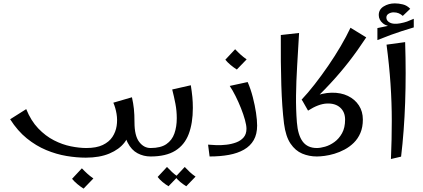

<svg xmlns="http://www.w3.org/2000/svg" viewBox="-20 -925 2498 1135"><path d="M487 7Q433 7 373 -3Q313 -13 253 -38Q193 -63 138.5 -107Q84 -151 40 -220L135 -280Q163 -211 206 -166Q249 -121 299 -95.5Q349 -70 399 -60Q449 -50 490 -50Q550 -50 587.5 -68Q625 -86 644.5 -115.5Q664 -145 669.5 -180.5Q675 -216 669 -252Q663 -288 650 -318L760 -350Q768 -314 771.5 -281.5Q775 -249 775 -202L747 -172Q747 -123 716 -82.5Q685 -42 627 -17.5Q569 7 487 7ZM870 0Q829 0 793 -19Q757 -38 734.5 -82Q712 -126 712 -202H775Q775 -123 802.5 -86.5Q830 -50 870 -50L890 -25ZM474 190Q455 178 437 163Q419 148 406 132L464 70Q480 87 496 101.5Q512 116 532 130Z M870 0V-50Q930 -50 963.5 -73Q997 -96 1011 -136Q1025 -176 1025 -226Q1025 -270 1017 -311.5Q1009 -353 998 -396L1108 -421Q1114 -383 1117 -352Q1120 -321 1120 -287Q1120 -197 1095.5 -132.5Q1071 -68 1016 -34Q961 0 870 0ZM976 176Q958 165 941 151Q924 137 912 121L967 62Q982 78 997 92Q1012 106 1031 119ZM1081 176Q1063 165 1046 151Q1029 137 1017 121L1072 62Q1087 78 1102 92Q1117 106 1136 119Z M1219 0 1210 -70Q1230 -68 1258.5 -67Q1287 -66 1318 -69.5Q1349 -73 1376 -83Q1403 -93 1420 -112.5Q1437 -132 1437 -164Q1437 -184 1428 -216.5Q1419 -249 1404.5 -285.5Q1390 -322 1372.5 -357Q1355 -392 1338 -417L1444 -440Q1462 -399 1474.5 -350.5Q1487 -302 1493.5 -258Q1500 -214 1500 -183Q1500 -132 1480 -97Q1460 -62 1422.5 -40.5Q1385 -19 1333.5 -9.5Q1282 0 1219 0ZM1380 -514Q1361 -526 1343 -541Q1325 -556 1312 -572L1370 -634Q1386 -617 1402 -602.5Q1418 -588 1438 -574Z M1853 0Q1807 0 1766.5 -17Q1726 -34 1697.5 -76Q1669 -118 1659 -194Q1647 -292 1643 -422Q1639 -552 1640 -718L1748 -730Q1742 -626 1736.5 -534.5Q1731 -443 1730 -361Q1729 -279 1735 -202Q1741 -126 1769.5 -88Q1798 -50 1853 -50L1873 -25Z M1793 -292 1763 -336Q1800 -375 1840.5 -427Q1881 -479 1920.5 -536.5Q1960 -594 1994 -652Q2028 -710 2052 -761L2145 -704Q2093 -625 2042 -559.5Q1991 -494 1931.5 -430Q1872 -366 1793 -292ZM1853 0V-50Q1874 -50 1902 -58Q1930 -66 1957 -85.5Q1984 -105 2002 -137.5Q2020 -170 2020 -218Q2020 -263 1991 -289Q1962 -315 1912.5 -313Q1863 -311 1801 -271L1764 -336L1823 -350Q1885 -376 1940 -377Q1995 -378 2036.5 -358Q2078 -338 2101.5 -302Q2125 -266 2125 -218Q2125 -173 2110.5 -139Q2096 -105 2071.5 -81Q2047 -57 2017 -41Q1987 -25 1956.5 -16Q1926 -7 1899 -3.5Q1872 0 1853 0Z M2291 15Q2296 -101 2296 -210Q2296 -319 2288.5 -429.5Q2281 -540 2265 -661L2375 -676Q2378 -582 2378 -493Q2378 -404 2375 -319Q2372 -234 2366 -154Q2360 -74 2351 1ZM2333 -761 2315 -767Q2267 -767 2243 -787.5Q2219 -808 2219 -836Q2219 -869 2248 -887Q2277 -905 2314 -905Q2337 -905 2361.5 -899Q2386 -893 2405 -873L2361 -831Q2350 -841 2337 -846.5Q2324 -852 2307 -852Q2291 -852 2277.5 -844Q2264 -836 2264 -821Q2264 -802 2285 -791Q2306 -780 2345 -787Q2371 -792 2386 -797.5Q2401 -803 2426 -814V-763ZM2211 -688V-759Q2254 -768 2288 -775Q2322 -782 2355 -788Q2388 -794 2426 -800V-763Q2386 -751 2355 -741Q2324 -731 2291 -719Q2258 -707 2211 -688Z"/></svg>

Font: Marhey Light Light
Style: Regular
Weight: 300
Version: Version 1.000